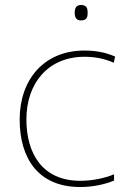

<svg xmlns="http://www.w3.org/2000/svg" viewBox="-20 -792 512 771"><path d="M305 -772C285 -772 280 -757 280 -741C280 -724 285 -710 305 -710C329 -710 332 -724 332 -741C332 -757 329 -772 305 -772ZM302 -41C357 -41 405 -53 438 -67V-92C399 -76 350 -66 302 -66C150 -66 86 -176 86 -312C86 -460 175 -564 319 -564C357 -564 397 -558 437 -540L442 -565C405 -581 367 -589 319 -589C157 -589 59 -473 59 -312C59 -157 133 -41 302 -41Z"/></svg>

Font: Noto Sans Tamil UI Thin
Style: Regular
Weight: 100
Designer: Jelle Bosma - Monotype Design Team
Foundry: Monotype Imaging Inc.
Version: Version 2.004